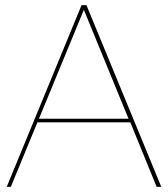

<svg xmlns="http://www.w3.org/2000/svg" viewBox="-20 -724 651 744"><path d="M587 0 485 -250H125L22 0H6L296 -704H315L605 0ZM131 -264H478L305 -686Z"/></svg>

Font: Prodigy Sans Thin
Style: Regular
Weight: 100
Designer: Wei Huang
Foundry: Wei Huang
Version: Version 1.003; ttfautohint (v1.8.3)